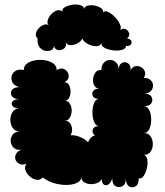

<svg xmlns="http://www.w3.org/2000/svg" viewBox="-20 -799 714 833"><path d="M165 -29Q154 -16 138 -19Q122 -22 108.5 -34Q95 -46 90 -61.5Q85 -77 96 -89Q78 -82 65.5 -87.5Q53 -93 48 -104.5Q43 -116 48.5 -129Q54 -142 72 -149Q51 -147 39.5 -158Q28 -169 26.5 -185Q25 -201 34.5 -214Q44 -227 65 -229Q45 -229 35 -244Q25 -259 25 -279Q25 -299 35 -314Q45 -329 65 -329Q42 -329 34.5 -339Q27 -349 34.5 -359Q42 -369 65 -369Q40 -369 31.5 -382Q23 -395 31.5 -408Q40 -421 65 -421Q43 -426 35 -440Q27 -454 30.5 -468.5Q34 -483 47.5 -491.5Q61 -500 83 -495Q83 -513 97.5 -523.5Q112 -534 133.5 -537.5Q155 -541 176 -537.5Q197 -534 211.5 -523.5Q226 -513 226 -495Q246 -507 261 -498Q276 -489 278 -471.5Q280 -454 260 -442Q273 -442 279.5 -430Q286 -418 286 -402Q286 -386 279.5 -374Q273 -362 260 -362Q275 -362 283 -349Q291 -336 291 -319Q291 -302 283 -288.5Q275 -275 260 -275Q275 -276 283.5 -265Q292 -254 292.5 -238.5Q293 -223 286 -212Q304 -214 326.5 -205Q349 -196 362 -182Q366 -193 374.5 -201.5Q383 -210 393 -212Q378 -220 382.5 -236Q387 -252 410 -252Q396 -252 388.5 -270Q381 -288 381 -311.5Q381 -335 388.5 -352.5Q396 -370 410 -370Q390 -370 383.5 -381Q377 -392 383.5 -403Q390 -414 410 -414Q395 -416 388.5 -429Q382 -442 384 -458Q386 -474 395 -485.5Q404 -497 420 -495Q420 -517 431.5 -528Q443 -539 457.5 -539Q472 -539 483.5 -528Q495 -517 495 -495Q495 -518 508 -525.5Q521 -533 534 -525.5Q547 -518 547 -495Q555 -510 568 -512Q581 -514 592.5 -507.5Q604 -501 608.5 -488.5Q613 -476 604 -461Q624 -461 634 -451Q644 -441 644 -427.5Q644 -414 634 -403.5Q624 -393 604 -393Q629 -393 637 -379.5Q645 -366 637 -352Q629 -338 604 -338Q620 -338 628 -320.5Q636 -303 636 -280Q636 -257 628 -239.5Q620 -222 604 -222Q624 -222 633.5 -207.5Q643 -193 643 -174Q643 -155 633.5 -141Q624 -127 604 -127Q616 -124 619 -107.5Q622 -91 617.5 -70.5Q613 -50 603.5 -36Q594 -22 582 -25Q582 1 568 9.5Q554 18 540 9.5Q526 1 526 -25Q526 0 511.5 8.5Q497 17 482 9Q467 1 467 -25Q460 -4 449 2Q438 8 429.5 1Q421 -6 422 -23Q414 -7 392.5 -2Q371 3 352 -4.5Q333 -12 333 -32Q334 -18 319 -8.5Q304 1 278.5 3Q253 5 223 -2Q193 -9 165 -29ZM143 -633Q133 -641 136 -654Q139 -667 149 -677.5Q159 -688 171.5 -692Q184 -696 193 -688Q183 -697 187 -711Q191 -725 202 -737Q213 -749 226.5 -753.5Q240 -758 250 -749Q249 -761 262.5 -768.5Q276 -776 295 -778.5Q314 -781 329 -776.5Q344 -772 345 -760Q347 -771 360.5 -774.5Q374 -778 390 -775Q406 -772 417.5 -764.5Q429 -757 427 -746Q436 -754 451.5 -746Q467 -738 481 -722.5Q495 -707 501.5 -691Q508 -675 499 -667Q512 -678 524 -673Q536 -668 540 -655.5Q544 -643 531 -632Q546 -630 549.5 -621.5Q553 -613 547.5 -605.5Q542 -598 527 -600Q526 -587 509 -582.5Q492 -578 471 -580.5Q450 -583 434.5 -591Q419 -599 420 -612Q414 -598 396 -598.5Q378 -599 360.5 -608.5Q343 -618 337 -632Q332 -620 317 -611.5Q302 -603 286.5 -603Q271 -603 265 -616Q270 -599 259 -589.5Q248 -580 233.5 -581.5Q219 -583 214 -600Q214 -587 202.5 -581.5Q191 -576 176.5 -578.5Q162 -581 151.5 -594.5Q141 -608 143 -633Z"/></svg>

Font: Rubik Bubbles
Style: Regular
Weight: 400
Designer: Hubert and Fischer, NaN
Foundry: Hubert and Fischer, NaN
Version: Version 2.200